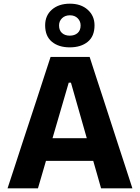

<svg xmlns="http://www.w3.org/2000/svg" viewBox="-20 -1022 758 1042"><path d="M21 0Q40 -57.5 60.8 -121Q81.5 -184.5 100 -241.5L180.5 -486Q202 -552.5 219.5 -606Q237 -659 254.5 -713H466.5Q484.5 -657 501.8 -604Q519 -551 540.5 -486L620 -241Q639.5 -181.5 659.8 -119.2Q680 -57 698.5 0H528.5Q518 -36 507.5 -74Q496.5 -112 486 -149H229.5Q218.5 -111.5 207.5 -73.5Q196.5 -35.5 186 0ZM353 -573.5 265 -272H451L365 -573.5ZM358.5 -765Q298.5 -765 261.8 -795.2Q225 -825.5 225 -884.5Q225 -938 262 -970Q299 -1002 359.5 -1002Q419.5 -1002 456.2 -969Q493 -936 493 -884.5Q493 -825 456 -795Q419 -765 358.5 -765ZM358.5 -828.5Q385 -828.5 401.2 -842.8Q417.5 -857 417.5 -884Q417.5 -907 401.5 -923Q385.5 -939 359.5 -939Q333 -939 316.8 -923.2Q300.5 -907.5 300.5 -884Q300.5 -857 316.5 -842.8Q332.5 -828.5 358.5 -828.5Z"/></svg>

Font: Heraclito
Style: Bold
Weight: 700
Designer: Kostas Bartsokas (font) & Cristiano Sobral (main changes)
Foundry: Kostas Bartsokas (font) & Cristiano Sobral (main changes)
Version: Version 1.00;July 8, 2020;FontCreator 13.0.0.2655 64-bit